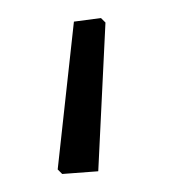

<svg xmlns="http://www.w3.org/2000/svg" viewBox="-20 -52 187 213"><path d="M49 141 44 136 62 -28 92 -32 97 -27 89 138Z"/></svg>

Font: Alegreya Sans Light
Style: Regular
Weight: 300
Designer: Juan Pablo del Peral
Foundry: Huerta Tipografica
Version: Version 2.007